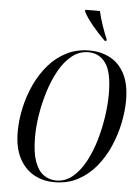

<svg xmlns="http://www.w3.org/2000/svg" viewBox="-62 -992 767 1051"><g transform="rotate(5 321.5 -466.5)"><path d="M277 11Q213 11 162.5 -17.5Q112 -46 82.5 -103.5Q53 -161 53 -247Q53 -310 67.5 -377Q82 -444 110.5 -506Q139 -568 181.5 -617.5Q224 -667 280.5 -695.5Q337 -724 407 -724Q467 -724 517.5 -698.5Q568 -673 598.5 -616.5Q629 -560 629 -469Q629 -410 615.5 -344Q602 -278 574.5 -215Q547 -152 505 -101Q463 -50 406 -19.5Q349 11 277 11ZM286 1Q336 1 376 -32.5Q416 -66 445.5 -121Q475 -176 494 -241.5Q513 -307 522.5 -373Q532 -439 532 -494Q532 -615 496.5 -664.5Q461 -714 402 -714Q351 -714 310.5 -681.5Q270 -649 240 -595Q210 -541 190 -476Q170 -411 160 -346.5Q150 -282 150 -228Q150 -144 167.5 -94Q185 -44 216 -21.5Q247 1 286 1ZM484 -784Q449 -818 414 -860Q379 -902 363 -935L364 -944H444Q451 -911 465.5 -868Q480 -825 494 -793L493 -784Z"/></g></svg>

Font: Noto Serif Display Condensed
Style: Italic
Weight: 400
Width: 3
Italic angle: -12°
Designer: Monotype Design Team
Foundry: Monotype Imaging Inc.
Version: Version 2.009